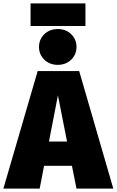

<svg xmlns="http://www.w3.org/2000/svg" viewBox="-45 -1117 691 1137"><path d="M381 -135H216L190 0H-25L178 -696H424L626 0H408ZM352 -279 298 -552 245 -279ZM408 -839Q408 -794 376.5 -763.5Q345 -733 297 -733Q249 -733 217.5 -763.5Q186 -794 186 -839Q186 -884 217.5 -914.5Q249 -945 297 -945Q345 -945 376.5 -914.5Q408 -884 408 -839ZM136 -963V-1097H461V-963Z"/></svg>

Font: FiraGO Heavy
Style: Regular
Weight: 900
Designer: bBox Type
Foundry: bBox Type GmbH
Version: Version 1.001